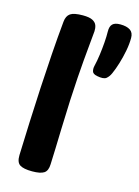

<svg xmlns="http://www.w3.org/2000/svg" viewBox="-125 -896 704 975"><g transform="rotate(15 227.0 -408.5)"><path d="M100.8 -765.2Q103.6 -796.1 122.4 -809.1Q141.2 -822 188.2 -822Q222.6 -822 239.4 -813.1Q256.3 -804.1 261.4 -789.7Q266.4 -775.2 265.4 -759.2Q263.4 -731.2 257.3 -672.2Q251.2 -613.1 243.7 -508.1Q236.2 -403 231.2 -236Q230.2 -183 228.2 -134.8Q226.2 -86.7 225 -49.1Q224.2 -14.7 205.4 -2.3Q186.6 10 143.2 10Q97.8 10 78.4 -2.7Q59.1 -15.4 60.1 -53Q63.1 -139.2 66.7 -229.6Q70.3 -319.9 75.3 -410.8Q80.3 -501.7 86.4 -591.2Q92.6 -680.7 100.8 -765.2ZM336.9 -542.9Q314.1 -547.4 310.7 -560.9Q307.2 -574.3 310.6 -588.6Q317.8 -618.4 322.2 -651.7Q326.6 -684.9 329.1 -717.1Q331.6 -749.2 331 -775.1Q330.4 -802.3 342.8 -814.6Q355.1 -826.9 383.4 -826.9Q417.2 -826.9 435.7 -814.5Q454.1 -802.1 453.9 -774.1Q453.9 -742.3 446.9 -705.9Q439.9 -669.6 429.5 -635.6Q419.1 -601.7 407.9 -576.9Q399.2 -557.1 385.6 -546.4Q372 -535.8 336.9 -542.9Z"/></g></svg>

Font: Playpen Sans
Style: Regular
Weight: 400
Designer: Laura Meseguer, Veronika Burian, José Scaglione, Kostas Bartsokas, Vera Evstafieva, Tom Grace, Yorlmar Campos
Foundry: TypeTogether
Version: Version 2.000